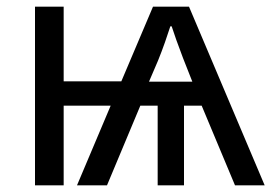

<svg xmlns="http://www.w3.org/2000/svg" viewBox="-20 -556 820 576"><path d="M547 -536 774 0H685L585 -239H532V0H453V-239H401L301 0H211L312 -239H171V0H85V-536H171V-312H344L439 -536ZM495 -477H491Q485 -458 475 -429.5Q465 -401 454 -374L427 -311H557L529 -382Q518 -411 509 -436Q500 -461 495 -477Z"/></svg>

Font: Noto IKEA Arabic
Style: Regular
Weight: 400
Designer: Monotype Design Team
Foundry: Monotype Imaging Inc.
Version: Version 1.200